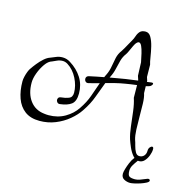

<svg xmlns="http://www.w3.org/2000/svg" viewBox="-127 -766 1119 1126"><g transform="rotate(15 433.0 -203.5)"><path d="M840 11Q840 29 832 50Q824 71 810.5 85.5Q797 100 778 100Q756 100 739.5 80Q723 60 712 34.5Q701 9 695 -9Q685 -41 680 -85Q675 -129 669.5 -173.5Q664 -218 653 -251L652 -328Q633 -326 615 -323Q597 -320 584 -318Q553 -313 525 -306Q497 -299 469 -291Q451 -245 434.5 -199Q418 -153 385 -104Q363 -71 328 -42Q293 -13 248.5 5Q204 23 153 23Q98 23 63.5 -3Q29 -29 13 -74Q-3 -119 -3 -176Q-3 -188 1 -205Q5 -222 11 -237Q17 -252 22 -258Q32 -273 48 -293Q64 -313 82.5 -329.5Q101 -346 120 -352Q132 -356 149.5 -364Q167 -372 189 -372Q214 -372 236 -358Q283 -329 309.5 -287Q336 -245 336 -192Q336 -144 312 -126Q288 -108 243 -103Q233 -102 227 -109Q221 -116 221 -123Q221 -131 225.5 -136.5Q230 -142 240 -143Q265 -145 286 -153Q307 -161 307 -189Q307 -231 285 -275Q263 -319 225 -343Q210 -352 195 -352Q176 -352 159.5 -344Q143 -336 135 -333Q113 -327 94 -300Q75 -273 63 -240.5Q51 -208 51 -182Q51 -115 82.5 -73Q114 -31 169 -25Q176 -24 182.5 -23.5Q189 -23 196 -23Q252 -23 295.5 -48.5Q339 -74 364 -112Q394 -156 408.5 -198Q423 -240 438 -282Q422 -278 406 -273.5Q390 -269 373 -265Q362 -263 355.5 -269.5Q349 -276 349 -285Q349 -301 365 -305Q388 -310 410 -314.5Q432 -319 454 -323Q456 -328 458 -332Q460 -336 462 -340Q475 -366 479.5 -394Q484 -422 490 -449Q496 -476 513 -498Q518 -505 526 -519.5Q534 -534 542.5 -549Q551 -564 555 -571Q564 -586 569.5 -603Q575 -620 586 -632Q597 -644 620 -644Q641 -644 653.5 -622Q666 -600 673.5 -569Q681 -538 685.5 -508Q690 -478 695 -463L696 -389L703 -367V-361Q719 -363 725 -364Q741 -367 741 -359Q741 -354 734 -347Q727 -340 715 -338Q711 -337 703 -335L704 -293Q712 -269 713 -231Q714 -193 714 -153Q714 -113 715.5 -75.5Q717 -38 724 -15Q729 -2 734 18.5Q739 39 748 55Q757 71 772 71Q790 71 800.5 59Q811 47 811 29Q811 15 818 6.5Q825 -2 832 -2Q840 -2 840 11ZM651 -358 643 -382 640 -463Q635 -489 629 -514.5Q623 -540 615.5 -556.5Q608 -573 598 -573Q590 -573 580 -560Q575 -553 568 -538Q561 -523 554.5 -508.5Q548 -494 543 -487Q527 -466 520 -440Q513 -414 507 -387Q501 -360 488 -335L485 -329Q508 -333 531 -337Q554 -341 578 -345Q591 -347 610.5 -349.5Q630 -352 651 -355ZM869 195Q869 202 855 209.5Q841 217 821.5 223.5Q802 230 785 233.5Q768 237 761 237Q741 237 723.5 227.5Q706 218 706 195Q706 185 711.5 166Q717 147 725.5 126.5Q734 106 745.5 91.5Q757 77 769 77Q771 78 774.5 81.5Q778 85 778 88Q778 91 768 104Q758 117 748 134Q738 151 738 168Q738 195 748 202Q758 209 783 209Q797 209 813 203Q829 197 842 191.5Q855 186 858 186Q869 186 869 195Z"/></g></svg>

Font: Ingrid Darling
Style: Regular
Weight: 400
Designer: Robert E. Leuschke
Foundry: Robert E. Leuschke
Version: Version 1.010; ttfautohint (v1.8.3)